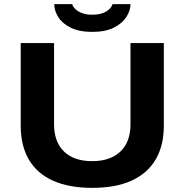

<svg xmlns="http://www.w3.org/2000/svg" viewBox="-20 -895 891 927"><path d="M425 12Q312 12 235 -23Q158 -58 119 -125Q80 -192 80 -289V-687H241V-295Q241 -210 289 -163.5Q337 -117 425 -117Q513 -117 561.5 -163.5Q610 -210 610 -295V-687H771V-289Q771 -192 731.5 -125Q692 -58 615.5 -23Q539 12 425 12ZM425 -741Q362 -741 321 -761.5Q280 -782 261 -813Q242 -844 242 -875H329Q331 -864 343 -852Q355 -840 375.5 -832Q396 -824 425 -824Q457 -824 478 -832.5Q499 -841 510 -853Q521 -865 523 -875H610Q610 -844 590 -813Q570 -782 529.5 -761.5Q489 -741 425 -741Z"/></svg>

Font: Archivo SemiExpanded
Style: Bold
Weight: 700
Width: 6
Designer: Hector Gatti
Foundry: Omnibus-Type
Version: Version 2.001